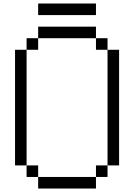

<svg xmlns="http://www.w3.org/2000/svg" viewBox="-20 -1087 773 1107"><path d="M600 -800H533.3V-866.7H600ZM600 -133.3V-800H666.7V-133.3ZM600 -66.7H533.3V-133.3H600ZM133.3 -133.3H66.7V-800H133.3ZM133.3 -66.7V-133.3H200V-66.7ZM133.3 -800V-866.7H200V-800ZM533.3 -66.7V0H200V-66.7ZM533.3 -933.3V-866.7H200V-933.3ZM533.3 -1000H200V-1066.7H533.3Z"/></svg>

Font: Galmuri14 Regular
Style: Regular
Weight: 400
Designer: Lee Minseo (quiple)
Version: Version 2.399;hotconv 1.1.1;makeotfexe 2.6.0 DEVELOPMENT